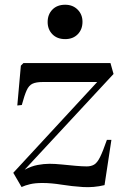

<svg xmlns="http://www.w3.org/2000/svg" viewBox="-20 -781 528 810"><path d="M79 -515H446L459 -469L84 -65Q112 -80 138.5 -85Q165 -90 189 -90Q212 -90 241.5 -87Q271 -84 299 -81.5Q327 -79 346 -79Q364 -79 377 -86.5Q390 -94 402 -118Q414 -142 431 -191H450L421 0Q375 11 329 8Q283 5 239.5 -2Q196 -9 159 -9Q128 -9 107 -4Q86 1 71 8L36 -52L390 -435H160Q133 -435 117.5 -428Q102 -421 92.5 -400Q83 -379 72 -338L53 -336L68 -504ZM181 -688Q181 -720 201 -740.5Q221 -761 255 -761Q287 -761 307.5 -740.5Q328 -720 328 -689Q328 -657 308 -636.5Q288 -616 255 -616Q221 -616 201 -636.5Q181 -657 181 -688Z"/></svg>

Font: Literata 72pt Medium
Style: Italic
Weight: 500
Italic angle: -2°
Designer: Latin by Veronika Burian and Jose Scaglione. Greek by Irene Vlachou. Cyrillic by Vera Evstafieva
Foundry: TypeTogether
Version: Version 3.002